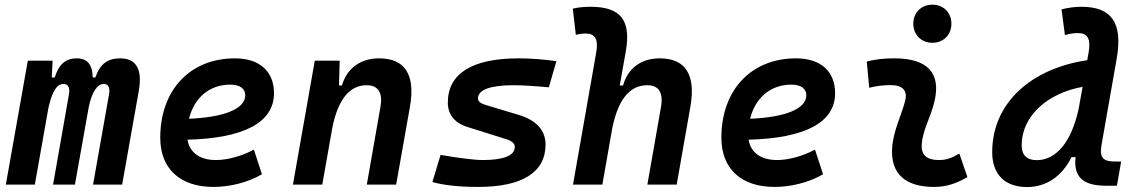

<svg xmlns="http://www.w3.org/2000/svg" viewBox="-20 -771 4728 802"><path d="M199.7 -517.6H96.2L4.4 0H125.5L182.1 -319.3C196.3 -385.3 216.8 -420.4 244.1 -420.4C264.6 -420.4 272.9 -405.3 268.1 -377.4L201.7 0H293L350.6 -323.2C363.8 -386.7 386.2 -420.4 414.1 -420.4C432.6 -420.4 440.4 -404.3 435.5 -377.4L368.7 0H490.2L559.6 -390.6C575.7 -481 549.8 -527.3 481.9 -527.3C431.6 -527.3 398.4 -505.9 378.4 -447.3H367.2C366.7 -502.4 343.3 -527.3 300.8 -527.3C255.9 -527.3 226.6 -504.9 208.5 -447.3H196.3Z M881.8 -102.5C814.5 -102.5 772 -133.8 763.2 -187.5C996.1 -193.4 1124.5 -257.8 1124.5 -381.8C1124.5 -473.1 1064 -527.3 961.4 -527.3C773.9 -527.3 649.4 -395 649.4 -195.8C649.4 -66.4 731.9 9.8 871.6 9.8C936.5 9.8 1011.7 -6.8 1074.2 -43L1040.5 -146C989.3 -118.7 930.7 -102.5 881.8 -102.5ZM769.5 -274.9C791 -362.8 855 -417.5 941.9 -417.5C981.9 -417.5 1004.4 -400.9 1004.4 -373C1004.4 -316.9 918 -281.2 769.5 -274.9Z M1203.6 0H1326.2L1368.2 -237.8C1395 -370.1 1449.2 -415 1512.2 -415C1559.1 -415 1579.6 -384.3 1569.3 -325.2L1512.2 0H1634.8L1692.4 -325.2C1715.8 -458.5 1671.9 -527.3 1564 -527.3C1485.4 -527.3 1429.7 -486.3 1408.2 -414.1H1396L1398.9 -517.6H1294.9Z M1977.1 9.8C2162.1 9.8 2258.8 -51.3 2258.8 -167.5C2258.8 -226.1 2220.7 -268.6 2148.4 -290.5L2005.9 -333.5C1987.3 -338.9 1976.6 -347.7 1976.6 -359.9C1976.6 -396 2027.8 -415 2126 -415C2164.6 -415 2215.3 -411.6 2272.5 -406.2L2304.2 -515.6C2251 -522.9 2196.8 -527.3 2147 -527.3C1952.1 -527.3 1850.6 -463.9 1850.6 -342.3C1850.6 -294.4 1877.4 -258.3 1930.7 -241.2L2096.7 -189C2118.2 -182.1 2130.4 -171.4 2130.4 -157.2C2130.4 -121.6 2084.5 -102.5 1997.1 -102.5C1960.9 -102.5 1899.9 -110.4 1820.3 -124L1786.1 -10.7C1831.1 2.4 1897 9.8 1977.1 9.8Z M2684.1 0H2806.6L2863.8 -325.2C2887.2 -458.5 2843.8 -527.3 2735.8 -527.3C2658.2 -527.3 2603 -486.3 2582.5 -414.1H2568.8L2593.8 -555.2C2617.2 -686.5 2572.8 -742.7 2446.8 -742.7C2421.9 -742.7 2397 -740.7 2372.6 -734.9L2385.3 -625.5C2399.4 -629.4 2413.6 -630.9 2427.7 -630.9C2465.8 -630.9 2480.5 -606.4 2470.2 -550.3L2373.5 0H2496.1L2537.6 -235.8C2564.9 -370.1 2619.6 -415 2684.1 -415C2731 -415 2751.5 -384.3 2741.2 -325.2Z M3225.6 -102.5C3158.2 -102.5 3115.7 -133.8 3106.9 -187.5C3339.8 -193.4 3468.3 -257.8 3468.3 -381.8C3468.3 -473.1 3407.7 -527.3 3305.2 -527.3C3117.7 -527.3 2993.2 -395 2993.2 -195.8C2993.2 -66.4 3075.7 9.8 3215.3 9.8C3280.3 9.8 3355.5 -6.8 3418 -43L3384.3 -146C3333 -118.7 3274.4 -102.5 3225.6 -102.5ZM3113.3 -274.9C3134.8 -362.8 3198.7 -417.5 3285.6 -417.5C3325.7 -417.5 3348.1 -400.9 3348.1 -373C3348.1 -316.9 3261.7 -281.2 3113.3 -274.9Z M3987.3 -129.4C3953.6 -109.9 3933.1 -102.5 3900.9 -102.5C3851.6 -102.5 3827.1 -124 3830.1 -166.5C3834.5 -231 3867.2 -278.8 3882.8 -345.2C3912.1 -465.3 3855.5 -527.3 3715.8 -527.3C3677.2 -527.3 3638.7 -524.4 3600.6 -513.7L3610.8 -404.3C3640.6 -412.1 3670.4 -415.5 3700.2 -415.5C3751 -415.5 3772 -392.6 3760.7 -349.1C3746.1 -290.5 3710.9 -224.1 3706.5 -153.3C3699.7 -46.4 3759.8 9.8 3881.8 9.8C3939 9.8 3981 -8.3 4021 -31.2ZM3874.5 -592.3C3920.9 -592.3 3954.1 -625.5 3954.1 -671.9C3954.1 -718.3 3920.9 -751.5 3874.5 -751.5C3828.6 -751.5 3794.9 -718.3 3794.9 -671.9C3794.9 -625.5 3828.6 -592.3 3874.5 -592.3Z M4270 10.3C4351.6 10.3 4417 -35.6 4455.6 -114.7H4472.7C4461.4 -17.1 4522.9 4.9 4602.1 4.9H4645.5L4663.1 -96.2H4639.2C4580.6 -96.2 4572.8 -117.7 4582 -170.4L4644.5 -525.9C4670.9 -676.8 4622.6 -742.7 4497.1 -742.7C4469.2 -742.7 4441.4 -738.8 4414.1 -731.9L4428.2 -624.5C4448.2 -630.4 4465.8 -632.8 4483.9 -632.8C4522.9 -632.8 4537.1 -608.4 4527.3 -552.2L4521.5 -519.5C4289.1 -485.4 4124.5 -342.3 4124.5 -135.3C4124.5 -43 4177.2 10.3 4270 10.3ZM4485.8 -317.4C4456.5 -180.7 4393.6 -102.1 4310.5 -102.1C4269 -102.1 4247.6 -123 4247.6 -164.1C4247.6 -286.1 4355 -381.8 4502 -408.2Z"/></svg>

Font: Cascadia Mono PL SemiBold
Style: Italic
Weight: 600
Italic angle: -10°
Monospace: yes
Designer: Aaron Bell
Foundry: Saja Typeworks
Version: Version 2404.023